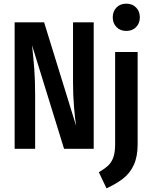

<svg xmlns="http://www.w3.org/2000/svg" viewBox="-20 -813 829 1049"><path d="M492 0H330L155 -566Q163 -494 167.5 -433.5Q172 -373 172 -290V0H60V-691H221L396 -125Q390 -161 384.5 -227Q379 -293 379 -361V-691H492ZM732 -25Q732 42 711.5 87Q691 132 654.5 161Q618 190 562 216L520 128Q552 109 570.5 92Q589 75 599 47.5Q609 20 609 -24V-529H732ZM744 -718Q744 -686 723.5 -665Q703 -644 670 -644Q637 -644 616.5 -665Q596 -686 596 -718Q596 -751 616.5 -772Q637 -793 670 -793Q703 -793 723.5 -772Q744 -751 744 -718Z"/></svg>

Font: Fira Sans Extra Condensed Medium
Style: Regular
Weight: 500
Width: 1
Designer: Carrois Corporate & Edenspiekermann AG
Foundry: Carrois Corporate GbR & Edenspiekermann AG
Version: Version 4.203